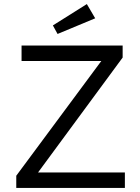

<svg xmlns="http://www.w3.org/2000/svg" viewBox="-20 -924 688 944"><path d="M60 0V-60L478 -624H86V-700H583V-641L167 -76H594V0ZM263 -757 240 -799 407 -904 448 -834Z"/></svg>

Font: Lexend Deca Light
Style: Regular
Weight: 300
Designer: Bonnie Shaver-Troup, Thomas Jockin
Foundry: Lexend
Version: Version 1.008; ttfautohint (v1.8.4.7-5d5b)